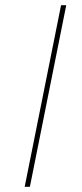

<svg xmlns="http://www.w3.org/2000/svg" viewBox="-20 -719 316 739"><path d="M235 -699 95 0H75L215 -699Z"/></svg>

Font: Gontserrat Thin
Style: Italic
Weight: 250
Italic angle: -11.3°
Designer: Julieta Ulanovsky
Foundry: Julieta Ulanovsky
Version: Version 6.001